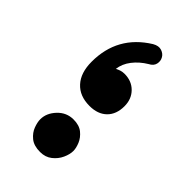

<svg xmlns="http://www.w3.org/2000/svg" viewBox="-177 -571 668 668"><g transform="rotate(45 157.0 -236.5)"><path d="M165 -196.3Q116.2 -196.3 88.9 -226.3Q61.5 -256.3 61.5 -310.5Q61.5 -438 169.4 -504.9Q188 -515.6 202.9 -510.5Q217.8 -505.4 224.1 -493.2Q230.5 -481.4 227.3 -467.3Q224.1 -453.1 207.5 -444.8Q179.2 -427.7 160.6 -403.8Q142.1 -379.9 138.7 -352.5Q146 -356.4 154.3 -359.1Q162.6 -361.8 172.4 -361.8Q207.5 -361.8 229.7 -339.4Q252 -316.9 252 -281.7Q252 -241.7 228.8 -219Q205.6 -196.3 165 -196.3ZM76.7 -42.5Q76.7 -72.8 100.8 -98.4Q125 -124 159.2 -124Q187.5 -124 204.3 -110.4Q221.2 -96.7 228.8 -78.4Q236.3 -60.1 236.3 -45.9Q236.3 -29.3 227.3 -9.5Q218.3 10.3 200.4 24.4Q182.6 38.6 156.7 38.6Q126 38.6 108.4 24.2Q90.8 9.8 83.7 -9.3Q76.7 -28.3 76.7 -42.5Z"/></g></svg>

Font: Mikhak Bold
Style: Regular
Weight: 700
Designer: Amin Abedi
Version: Version 3.3